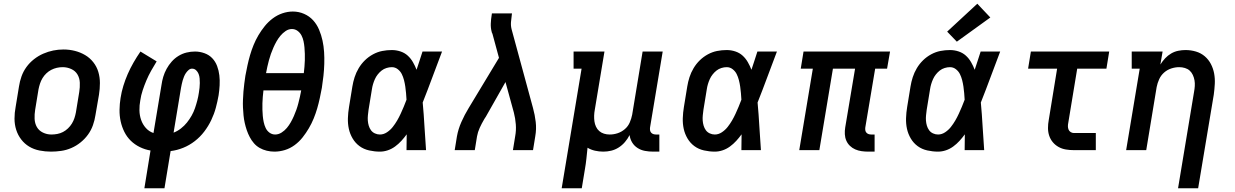

<svg xmlns="http://www.w3.org/2000/svg" viewBox="-20 -807 6640 1032"><path d="M254 8Q223 8 192.5 2Q162 -4 137 -19Q112 -34 94 -57.5Q76 -81 67 -109.5Q58 -138 58 -169.5Q58 -201 64 -232L82 -342Q86 -369 95.5 -396Q105 -423 122 -446.5Q139 -470 162.5 -488.5Q186 -507 212.5 -518.5Q239 -530 266 -535.5Q293 -541 321 -541Q353 -541 382.5 -533.5Q412 -526 437.5 -511Q463 -496 481.5 -472.5Q500 -449 508.5 -420.5Q517 -392 517 -360.5Q517 -329 512 -298L493 -188Q489 -161 479.5 -134Q470 -107 453 -83.5Q436 -60 413 -41.5Q390 -23 363.5 -11.5Q337 0 309 4Q281 8 254 8ZM256 -84Q272 -84 288 -87Q304 -90 318.5 -97.5Q333 -105 345.5 -117Q358 -129 366.5 -143Q375 -157 380 -172Q385 -187 388 -203L406 -313Q410 -338 409 -362.5Q408 -387 396.5 -406.5Q385 -426 363 -436Q341 -446 317 -446Q301 -446 285.5 -442.5Q270 -439 255.5 -431.5Q241 -424 229 -412.5Q217 -401 208.5 -387Q200 -373 195 -357.5Q190 -342 187 -327L169 -217Q165 -193 166 -168.5Q167 -144 178 -124.5Q189 -105 210.5 -94.5Q232 -84 256 -84Q256 -84 256 -84Q256 -84 256 -84Z M756 205 789 2Q759 -3 731.5 -16.5Q704 -30 683 -50.5Q662 -71 648.5 -98Q635 -125 628.5 -155Q622 -185 622.5 -217Q623 -249 628 -280Q633 -313 643 -345.5Q653 -378 666.5 -409Q680 -440 697.5 -470.5Q715 -501 735 -530L822 -477Q807 -453 792.5 -427Q778 -401 767 -375Q756 -349 747 -322Q738 -295 734 -267Q729 -241 729.5 -214Q730 -187 738.5 -162.5Q747 -138 764 -119Q781 -100 805 -92L848 -350Q851 -372 857.5 -394Q864 -416 875.5 -437Q887 -458 903 -476Q919 -494 939.5 -506.5Q960 -519 982.5 -524.5Q1005 -530 1028 -530Q1054 -530 1079 -521Q1104 -512 1121 -494Q1138 -476 1147 -452Q1156 -428 1159 -402Q1162 -376 1160.5 -348.5Q1159 -321 1155 -295Q1149 -261 1140 -227.5Q1131 -194 1115.5 -161.5Q1100 -129 1078 -100Q1056 -71 1027 -48.5Q998 -26 964.5 -12.5Q931 1 897 5L864 205ZM913 -94Q934 -102 952.5 -116.5Q971 -131 985 -148.5Q999 -166 1010 -185.5Q1021 -205 1028 -225.5Q1035 -246 1040.5 -267Q1046 -288 1049 -309Q1051 -322 1052.5 -335Q1054 -348 1054 -360.5Q1054 -373 1053 -385.5Q1052 -398 1047.5 -409.5Q1043 -421 1034 -429.5Q1025 -438 1012 -438Q1002 -438 993.5 -430.5Q985 -423 979 -414Q973 -405 969 -395Q965 -385 962 -375Q959 -365 957 -355Q955 -345 953 -335Z M1455 8Q1434 8 1413.5 3Q1393 -2 1375.5 -12Q1358 -22 1345 -37Q1332 -52 1322.5 -70Q1313 -88 1306.5 -107Q1300 -126 1295.5 -146Q1291 -166 1289 -186.5Q1287 -207 1286 -228.5Q1285 -250 1286 -271.5Q1287 -293 1288.5 -314.5Q1290 -336 1293 -357Q1296 -378 1299 -400Q1304 -427 1310 -455Q1316 -483 1324 -510.5Q1332 -538 1343 -565Q1354 -592 1369 -617.5Q1384 -643 1403 -666.5Q1422 -690 1446 -708Q1470 -726 1498 -735.5Q1526 -745 1554 -745Q1586 -745 1614.5 -732.5Q1643 -720 1663 -698Q1683 -676 1695 -647.5Q1707 -619 1713.5 -589Q1720 -559 1722 -527.5Q1724 -496 1723 -463.5Q1722 -431 1718.5 -399Q1715 -367 1710 -335Q1705 -308 1699 -280Q1693 -252 1685 -224.5Q1677 -197 1666 -170Q1655 -143 1640 -117.5Q1625 -92 1606.5 -68.5Q1588 -45 1563.5 -27Q1539 -9 1511 -0.5Q1483 8 1455 8ZM1410 -414H1613Q1615 -431 1616.5 -448.5Q1618 -466 1618.5 -483Q1619 -500 1618.5 -517.5Q1618 -535 1616.5 -552Q1615 -569 1611.5 -585.5Q1608 -602 1600.5 -616.5Q1593 -631 1579.5 -641Q1566 -651 1549 -651Q1531 -651 1515 -640Q1499 -629 1487 -614.5Q1475 -600 1466 -584Q1457 -568 1449.5 -551Q1442 -534 1436 -517Q1430 -500 1425.5 -483Q1421 -466 1417 -448.5Q1413 -431 1410 -414ZM1459 -84Q1477 -84 1493.5 -94.5Q1510 -105 1522 -119.5Q1534 -134 1543 -150Q1552 -166 1559.5 -183Q1567 -200 1573 -217Q1579 -234 1583.5 -251.5Q1588 -269 1592 -286.5Q1596 -304 1599 -321H1396Q1394 -304 1392.5 -286.5Q1391 -269 1390.5 -252Q1390 -235 1390.5 -217.5Q1391 -200 1392.5 -183.5Q1394 -167 1397.5 -150.5Q1401 -134 1408 -119Q1415 -104 1428.5 -94Q1442 -84 1459 -84Z M2022 8Q1993 8 1964 1.5Q1935 -5 1912.5 -21.5Q1890 -38 1875.5 -62.5Q1861 -87 1855 -114.5Q1849 -142 1850 -172Q1851 -202 1856 -232L1874 -342Q1878 -367 1886 -392Q1894 -417 1908 -440.5Q1922 -464 1941.5 -483Q1961 -502 1985 -515Q2009 -528 2034.5 -533Q2060 -538 2086 -538Q2110 -538 2132.5 -530.5Q2155 -523 2171.5 -508Q2188 -493 2199.5 -473Q2211 -453 2219 -432Q2227 -456 2235 -480.5Q2243 -505 2251 -530H2356Q2330 -462 2304.5 -393Q2279 -324 2252 -256Q2258 -192 2261.5 -128Q2265 -64 2270 0H2165Q2165 -21 2165.5 -42.5Q2166 -64 2166 -85Q2153 -67 2137.5 -50Q2122 -33 2103.5 -19.5Q2085 -6 2064 1Q2043 8 2022 8ZM2022 -84Q2042 -84 2060 -96Q2078 -108 2091 -124.5Q2104 -141 2114.5 -159Q2125 -177 2133.5 -195.5Q2142 -214 2150 -233Q2158 -252 2165 -271Q2164 -289 2162.5 -306.5Q2161 -324 2158.5 -341.5Q2156 -359 2151.5 -376.5Q2147 -394 2139.5 -409Q2132 -424 2118 -435Q2104 -446 2086 -446Q2072 -446 2057.5 -441.5Q2043 -437 2031.5 -428Q2020 -419 2010.5 -407Q2001 -395 1995 -381.5Q1989 -368 1985 -354.5Q1981 -341 1979 -327L1961 -217Q1959 -202 1957.5 -187.5Q1956 -173 1957 -159Q1958 -145 1962 -131.5Q1966 -118 1974 -107Q1982 -96 1995 -90Q2008 -84 2022 -84Z M2424 0 2436 -74Q2443 -113 2460 -151.5Q2477 -190 2499 -226L2662 -496L2627 -625Q2626 -627 2625 -629.5Q2624 -632 2623 -634V-635Q2617 -657 2618 -680.5Q2619 -704 2623 -728L2624 -735H2732L2731 -728Q2728 -708 2726.5 -688Q2725 -668 2730 -649L2845 -226Q2855 -190 2859.5 -151.5Q2864 -113 2857 -74L2845 0H2737L2749 -74Q2755 -106 2752.5 -138.5Q2750 -171 2742 -202L2697 -366L2591 -179Q2589 -176 2586.5 -172.5Q2584 -169 2582 -165Q2569 -143 2558.5 -120Q2548 -97 2544 -74L2532 0Z M2999 205 3106 -438H3063V-530H3229L3177 -217Q3174 -201 3173.5 -185.5Q3173 -170 3175 -155Q3177 -140 3183.5 -126Q3190 -112 3201 -102.5Q3212 -93 3226.5 -88.5Q3241 -84 3257 -84Q3279 -84 3300 -91Q3321 -98 3338.5 -113Q3356 -128 3365 -149Q3374 -170 3378 -191L3434 -530H3542L3474 -122Q3473 -114 3474 -107Q3475 -100 3479.5 -94.5Q3484 -89 3491 -86.5Q3498 -84 3506 -84H3524V8H3491Q3468 8 3446.5 4Q3425 0 3407 -11.5Q3389 -23 3378 -41Q3367 -59 3364 -81Q3354 -61 3339 -43.5Q3324 -26 3305 -14Q3286 -2 3265 3Q3244 8 3223 8Q3200 8 3178 3Q3156 -2 3138 -13Q3135 16 3132 45Q3129 74 3124 102L3107 205Z M3822 8Q3793 8 3764 1.5Q3735 -5 3712.5 -21.5Q3690 -38 3675.5 -62.5Q3661 -87 3655 -114.5Q3649 -142 3650 -172Q3651 -202 3656 -232L3674 -342Q3678 -367 3686 -392Q3694 -417 3708 -440.5Q3722 -464 3741.5 -483Q3761 -502 3785 -515Q3809 -528 3834.5 -533Q3860 -538 3886 -538Q3910 -538 3932.5 -530.5Q3955 -523 3971.5 -508Q3988 -493 3999.5 -473Q4011 -453 4019 -432Q4027 -456 4035 -480.5Q4043 -505 4051 -530H4156Q4130 -462 4104.5 -393Q4079 -324 4052 -256Q4058 -192 4061.5 -128Q4065 -64 4070 0H3965Q3965 -21 3965.5 -42.5Q3966 -64 3966 -85Q3953 -67 3937.5 -50Q3922 -33 3903.5 -19.5Q3885 -6 3864 1Q3843 8 3822 8ZM3822 -84Q3842 -84 3860 -96Q3878 -108 3891 -124.5Q3904 -141 3914.5 -159Q3925 -177 3933.5 -195.5Q3942 -214 3950 -233Q3958 -252 3965 -271Q3964 -289 3962.5 -306.5Q3961 -324 3958.5 -341.5Q3956 -359 3951.5 -376.5Q3947 -394 3939.5 -409Q3932 -424 3918 -435Q3904 -446 3886 -446Q3872 -446 3857.5 -441.5Q3843 -437 3831.5 -428Q3820 -419 3810.5 -407Q3801 -395 3795 -381.5Q3789 -368 3785 -354.5Q3781 -341 3779 -327L3761 -217Q3759 -202 3757.5 -187.5Q3756 -173 3757 -159Q3758 -145 3762 -131.5Q3766 -118 3774 -107Q3782 -96 3795 -90Q3808 -84 3822 -84Z M4647 8Q4629 8 4611 5.5Q4593 3 4577 -4Q4561 -11 4548.5 -23Q4536 -35 4529 -51Q4522 -67 4521 -85.5Q4520 -104 4523 -122L4576 -438H4457L4384 0H4276L4349 -438H4284L4299 -530H4764L4748 -438H4684L4631 -122Q4630 -114 4631 -107Q4632 -100 4636.5 -94.5Q4641 -89 4648 -86.5Q4655 -84 4663 -84H4681V8Z M5022 8Q4993 8 4964 1.5Q4935 -5 4912.5 -21.5Q4890 -38 4875.5 -62.5Q4861 -87 4855 -114.5Q4849 -142 4850 -172Q4851 -202 4856 -232L4874 -342Q4878 -367 4886 -392Q4894 -417 4908 -440.5Q4922 -464 4941.5 -483Q4961 -502 4985 -515Q5009 -528 5034.5 -533Q5060 -538 5086 -538Q5110 -538 5132.5 -530.5Q5155 -523 5171.5 -508Q5188 -493 5199.5 -473Q5211 -453 5219 -432Q5227 -456 5235 -480.5Q5243 -505 5251 -530H5356Q5330 -462 5304.5 -393Q5279 -324 5252 -256Q5258 -192 5261.5 -128Q5265 -64 5270 0H5165Q5165 -21 5165.5 -42.5Q5166 -64 5166 -85Q5153 -67 5137.5 -50Q5122 -33 5103.5 -19.5Q5085 -6 5064 1Q5043 8 5022 8ZM5022 -84Q5042 -84 5060 -96Q5078 -108 5091 -124.5Q5104 -141 5114.5 -159Q5125 -177 5133.5 -195.5Q5142 -214 5150 -233Q5158 -252 5165 -271Q5164 -289 5162.5 -306.5Q5161 -324 5158.5 -341.5Q5156 -359 5151.5 -376.5Q5147 -394 5139.5 -409Q5132 -424 5118 -435Q5104 -446 5086 -446Q5072 -446 5057.5 -441.5Q5043 -437 5031.5 -428Q5020 -419 5010.5 -407Q5001 -395 4995 -381.5Q4989 -368 4985 -354.5Q4981 -341 4979 -327L4961 -217Q4959 -202 4957.5 -187.5Q4956 -173 4957 -159Q4958 -145 4962 -131.5Q4966 -118 4974 -107Q4982 -96 4995 -90Q5008 -84 5022 -84ZM5123 -583 5071 -637 5233 -787 5303 -713Z M5752 0Q5730 0 5709 -3.5Q5688 -7 5670 -17Q5652 -27 5639 -42.5Q5626 -58 5619.5 -77.5Q5613 -97 5613 -119Q5613 -141 5617 -162L5662 -438H5506L5521 -530H5942L5927 -438H5770L5722 -147Q5720 -138 5720 -128.5Q5720 -119 5723.5 -110.5Q5727 -102 5735 -97Q5743 -92 5752 -92H5870V0Z M6312 205 6398 -313Q6401 -329 6402 -344.5Q6403 -360 6400.5 -375Q6398 -390 6391.5 -404Q6385 -418 6374.5 -427.5Q6364 -437 6349 -441.5Q6334 -446 6318 -446Q6297 -446 6275.5 -439Q6254 -432 6237 -417Q6220 -402 6210.5 -381Q6201 -360 6197 -339L6141 0H6033L6106 -438H6063V-530H6229L6217 -460Q6228 -478 6242.5 -493.5Q6257 -509 6275 -519.5Q6293 -530 6313 -534Q6333 -538 6352 -538Q6381 -538 6408 -530Q6435 -522 6455.5 -504.5Q6476 -487 6488.5 -463Q6501 -439 6506 -412Q6511 -385 6509.5 -356Q6508 -327 6504 -298L6420 205Z"/></svg>

Font: Iosevka Curly Slab SmBdExObl
Style: Regular
Weight: 600
Width: 7
Italic angle: -9°
Monospace: yes
Designer: Belleve Invis
Foundry: Belleve Invis
Version: Version 11.1.0; ttfautohint (v1.8.3)